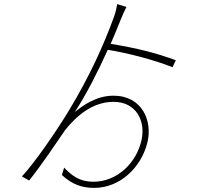

<svg xmlns="http://www.w3.org/2000/svg" viewBox="-20 -860 1040 937"><path d="M838 -566C740 -602 649 -625 520 -646C538 -688 555 -728 569 -764C578 -787 589 -810 597 -826L552 -840C549 -823 545 -802 537 -780C483 -631 415 -485 319 -325C259 -225 149 -65 87 1L122 21C179 -49 253 -160 297 -224C346 -286 426 -363 534 -363C644 -363 691 -271 671 -178C647 -66 553 27 435 27C369 27 330 -3 293 -42L282 -6C331 40 381 57 439 57C567 57 669 -44 699 -163C726 -269 674 -393 534 -393C447 -393 382 -343 345 -313C403 -402 459 -513 506 -617C605 -601 731 -568 822 -532Z"/></svg>

Font: Noto Sans T Chinese Thin
Style: Regular
Weight: 100
Designer: Ryoko NISHIZUKA (kana & ideographs); Paul D. Hunt (Latin, Greek & Cyrillic); Wenlong ZHANG (bopomofo); Sandoll Communica
Foundry: Adobe Systems Incorporated
Version: Version 1.000;PS 1;hotconv 1.0.78;makeotf.lib2.5.61930